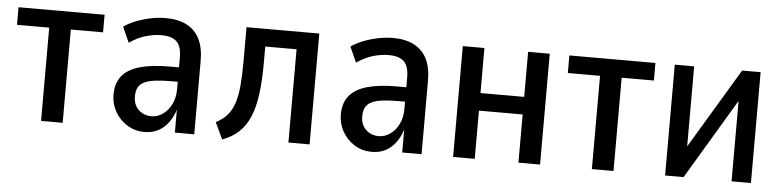

<svg xmlns="http://www.w3.org/2000/svg" viewBox="-38 -669 3456 849"><g transform="rotate(5 1690.5 -244.5)"><path d="M159 0V-414H16V-492H398V-414H255V0Z M618 9Q576 9 542 -12Q508 -33 488 -68Q468 -103 468 -144Q468 -195 494 -227Q520 -259 572.5 -274Q625 -289 705 -289H759V-225H717Q674 -225 644.5 -221Q615 -217 597 -208Q579 -199 571 -183.5Q563 -168 563 -144Q563 -107 586 -85Q609 -63 644 -63Q670 -63 693.5 -79.5Q717 -96 731.5 -125Q746 -154 746 -191V-333Q746 -382 724.5 -403Q703 -424 656 -424Q623 -424 587 -413.5Q551 -403 515 -378L484 -447Q511 -465 541.5 -476.5Q572 -488 604.5 -494.5Q637 -501 669 -501Q724 -501 762 -481.5Q800 -462 819.5 -423.5Q839 -385 839 -324V0H753V-105H754Q744 -71 725 -45Q706 -19 679.5 -5Q653 9 618 9Z M964 12 929 -62Q959 -77 978.5 -99Q998 -121 1009 -154Q1020 -187 1024 -234Q1028 -281 1028 -345V-492H1351V0H1257V-414H1118V-342Q1118 -262 1110 -202.5Q1102 -143 1084.5 -101.5Q1067 -60 1037.5 -32Q1008 -4 964 12Z M1627 9Q1585 9 1551 -12Q1517 -33 1497 -68Q1477 -103 1477 -144Q1477 -195 1503 -227Q1529 -259 1581.5 -274Q1634 -289 1714 -289H1768V-225H1726Q1683 -225 1653.5 -221Q1624 -217 1606 -208Q1588 -199 1580 -183.5Q1572 -168 1572 -144Q1572 -107 1595 -85Q1618 -63 1653 -63Q1679 -63 1702.5 -79.5Q1726 -96 1740.5 -125Q1755 -154 1755 -191V-333Q1755 -382 1733.5 -403Q1712 -424 1665 -424Q1632 -424 1596 -413.5Q1560 -403 1524 -378L1493 -447Q1520 -465 1550.5 -476.5Q1581 -488 1613.5 -494.5Q1646 -501 1678 -501Q1733 -501 1771 -481.5Q1809 -462 1828.5 -423.5Q1848 -385 1848 -324V0H1762V-105H1763Q1753 -71 1734 -45Q1715 -19 1688.5 -5Q1662 9 1627 9Z M1988 0V-492H2084V-292H2278V-492H2374V0H2278V-214H2084V0Z M2604 0V-414H2461V-492H2843V-414H2700V0Z M2929 0V-492H3015V-90H2987L3228 -492H3310V0H3224V-402H3251L3011 0Z"/></g></svg>

Font: Nunito Sans 10pt Condensed SemiBold
Style: Regular
Weight: 600
Width: 3
Designer: Vernon Adams
Foundry: Vernon Adams
Version: Version 3.101;gftools[0.9.27]